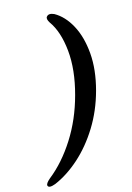

<svg xmlns="http://www.w3.org/2000/svg" viewBox="-206 -802 682 989"><g transform="rotate(-15 134.5 -307.5)"><path d="M290.5 -293.5Q263.5 -193.5 212.5 -111.2Q161.5 -29 96.5 29Q31.5 87 -37 116Q-73 129.5 -78 114Q-81.5 102.5 -55.5 80.5Q23 18.5 85.5 -79.8Q148 -178 180.5 -299.5Q215 -426.5 204.8 -530.5Q194.5 -634.5 151 -695Q136.5 -718 145 -728Q157 -743.5 185 -731Q236 -702.5 270 -639.8Q304 -577 311.5 -488.2Q319 -399.5 290.5 -293.5Z"/></g></svg>

Font: Fraunces 72pt Soft SemiBold
Style: Italic
Weight: 600
Italic angle: -16°
Version: Version 1.000;[b76b70a41]